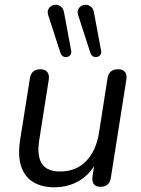

<svg xmlns="http://www.w3.org/2000/svg" viewBox="-20 -788 601 817"><path d="M210.5 8.9Q158.5 8.9 122.1 -12.8Q85.6 -34.5 70.4 -79.2Q55.1 -123.9 65.6 -192.8L107.3 -454.9Q110.7 -474.8 121.8 -484.1Q133 -493.3 151.9 -493.3Q171.8 -493.3 181.3 -481.6Q190.7 -470 187.3 -447.6L147.1 -192.7Q136.4 -125 158.2 -91.6Q180 -58.3 234.6 -58.3Q304.9 -58.3 347.3 -103.2Q389.7 -148.2 401.3 -223.3L437.5 -454.9Q440.9 -474.8 452.1 -484.1Q463.2 -493.3 482.2 -493.3Q502.5 -493.3 511.7 -481.9Q521 -470.5 517.6 -448.7L451.7 -31.9Q445.8 6.9 407.5 6.9Q388.6 6.9 379.6 -4Q370.7 -15 373.6 -36.9L386.8 -124.2L395.9 -111.5Q371.5 -53.9 323.1 -22.5Q274.8 8.9 210.5 8.9ZM364.5 -563.1 312.9 -722.5Q308 -737.2 312.6 -747.5Q317.3 -757.8 326.8 -763.1Q336.3 -768.5 347.6 -767.5Q358.8 -766.5 368.1 -758.4Q377.4 -750.3 379.9 -734.6L410.3 -571.8Q412.2 -561.1 406.8 -554.3Q401.5 -547.5 393 -545.5Q384.4 -543.5 376.2 -547.9Q367.9 -552.3 364.5 -563.1ZM237.1 -563.1 185.5 -722.5Q180.7 -737.2 185.3 -747.5Q190 -757.8 199.5 -763.1Q209 -768.5 220.2 -767.5Q231.5 -766.5 240.8 -758.4Q250.1 -750.3 252.6 -734.6L282.9 -571.8Q284.9 -561.1 279.5 -554.3Q274.2 -547.5 265.6 -545.5Q257.1 -543.5 248.8 -547.9Q240.5 -552.3 237.1 -563.1Z"/></svg>

Font: Nunito ExtraLight
Style: Italic
Weight: 200
Italic angle: -9°
Designer: Vernon Adams
Foundry: Vernon Adams
Version: Version 3.602